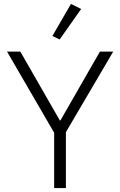

<svg xmlns="http://www.w3.org/2000/svg" viewBox="-20 -962 615 982"><path d="M257 0V-283L16 -698H84L286 -346H289L491 -698H559L317 -286V0ZM285 -760 248 -778 343 -942 395 -916Z"/></svg>

Font: IBM Plex Sans Thai Looped Light
Style: Regular
Weight: 300
Designer: Mike Abbink, Paul van der Laan, Pieter van Rosmalen, Ben Mitchell, Mark Frömberg
Foundry: Bold Monday
Version: Version 1.1